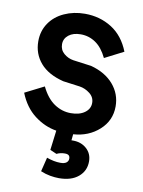

<svg xmlns="http://www.w3.org/2000/svg" viewBox="-89 -622 689 924"><g transform="rotate(10 255.5 -160.5)"><path d="M174 222 191 153Q227 166 258 166Q278 166 287.5 158.5Q297 151 297 139Q297 128 291 123Q285 118 272 118Q250 118 232 127L200 113L212 17Q155 8 105 -30Q55 -68 28 -136L121 -183Q147 -129 184.5 -103.5Q222 -78 266 -78Q308 -78 333.5 -96.5Q359 -115 359 -144Q359 -172 336 -190Q313 -208 286 -212L204 -223Q128 -242 90 -286.5Q52 -331 52 -392Q52 -442 78 -480.5Q104 -519 150 -540Q196 -561 251 -561Q324 -561 382 -524.5Q440 -488 469 -414L377 -367Q354 -415 321 -437.5Q288 -460 248 -460Q211 -460 189 -442.5Q167 -425 167 -398Q167 -370 187.5 -352.5Q208 -335 234 -331L323 -319Q394 -300 433.5 -254Q473 -208 473 -147Q473 -78 421.5 -31.5Q370 15 295 20L292 50Q292 50 300 50Q340 50 366.5 74Q393 98 393 136Q393 182 358.5 211Q324 240 264 240Q244 240 221 236Q198 232 174 222Z"/></g></svg>

Font: BLUETTI 2.0 Medium
Style: Italic
Weight: 500
Designer: Stijn de Vries
Foundry: tokotype
Version: Version 2.005;October 31, 2023;FontCreator 14.0.0.2814 64-bi